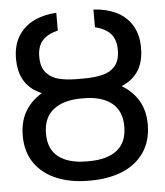

<svg xmlns="http://www.w3.org/2000/svg" viewBox="-52 -763 703 820"><g transform="rotate(-5 299.5 -353.5)"><path d="M439.9 -395C400.6 -411 355.5 -418.9 304.7 -418.9H293.9C243.8 -418.9 198.9 -411 159.2 -395C119.5 -379.1 88.2 -355.1 65.4 -323.2C42.6 -291.3 31.2 -252.3 31.2 -206.1C31.2 -159.2 42.6 -119.6 65.4 -87.4C88.2 -55.2 119.5 -30.9 159.2 -14.6C198.9 1.6 243.8 9.8 293.9 9.8H304.7C355.5 9.8 400.7 1.6 440.4 -14.6C480.1 -30.9 511.2 -55.5 533.7 -88.4C556.2 -121.3 567.4 -161.1 567.4 -208C567.4 -253.6 556 -292.2 533.2 -323.7C510.4 -355.3 479.3 -379.1 439.9 -395ZM174.3 -308.6C203.3 -331.4 243.2 -342.8 293.9 -342.8H304.7C355.5 -342.8 395.2 -331.5 423.8 -309.1C452.5 -286.6 466.8 -252.9 466.8 -208C466.8 -162.4 452.6 -128.6 424.3 -106.4C396 -84.3 356.1 -73.2 304.7 -73.2H293.9C242.5 -73.2 202.5 -84.1 173.8 -106C145.2 -127.8 130.9 -161.1 130.9 -206.1C130.9 -251.6 145.3 -285.8 174.3 -308.6ZM392.6 -435.1C369.8 -429.5 341.8 -426.8 308.6 -426.8H289.1C256.5 -426.8 229 -429.5 206.5 -435.1C184.1 -440.6 165.9 -451.3 151.9 -467.3C137.9 -483.2 130.9 -506.2 130.9 -536.1C130.9 -565.4 138.2 -588.4 152.8 -605C167.5 -621.6 189.8 -633.5 219.7 -640.6V-716.8C183.9 -714.8 151.9 -707 123.5 -693.4C95.2 -679.7 72.8 -659.7 56.2 -633.3C39.6 -606.9 31.2 -574.5 31.2 -536.1C31.2 -469.7 55 -422.2 102.5 -393.6C150.1 -364.9 212.2 -350.6 289.1 -350.6H308.6C386.7 -350.6 449.4 -364.9 496.6 -393.6C543.8 -422.2 567.4 -469.7 567.4 -536.1C567.4 -574.5 559.2 -606.9 543 -633.3C526.7 -659.7 504.4 -679.7 476.1 -693.4C447.8 -707 415.4 -714.8 378.9 -716.8V-640.6C408.9 -633.5 431.2 -621.6 445.8 -605C460.4 -588.4 467.8 -565.4 467.8 -536.1C467.8 -506.2 460.9 -483.2 447.3 -467.3C433.6 -451.3 415.4 -440.6 392.6 -435.1Z"/></g></svg>

Font: Pretendard Variable
Style: Regular
Weight: 400
Designer: Base glyphs from Inter by Rasmus Andersson; Hangeul glyphs from Noto Sans CJK(Source Han Sans) by Jang Soo-young and Kan
Foundry: Kil Hyung-jin
Version: Version 1.309;Glyphs 3.2 (3225)